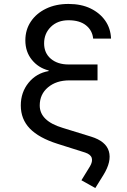

<svg xmlns="http://www.w3.org/2000/svg" viewBox="-20 -760 639 965"><path d="M324.2 -658.2Q269.5 -658.2 235.6 -625Q201.7 -591.8 201.7 -542Q201.7 -493.2 235.6 -464.6Q269.5 -436 324.2 -436H470.2V-356H328.1Q262.7 -356 221.2 -321Q179.7 -286.1 179.7 -230Q179.7 -151.9 295.4 -117.2L438 -73.2Q512.2 -50.3 527.1 0.2Q542 50.8 500 119.1L459 185.1L389.2 146L432.1 76.2Q446.3 52.2 441.2 34.2Q436 16.1 408.2 6.8L269.5 -37.1Q175.3 -66.9 129.9 -114Q84.5 -161.1 84.5 -230Q84.5 -295.9 123.5 -344Q162.6 -392.1 224.6 -402.8V-405.8Q172.9 -418.9 140.1 -459.5Q107.4 -500 107.4 -557.1Q107.4 -610.4 135 -651.6Q162.6 -692.9 211.7 -716.6Q260.7 -740.2 324.2 -740.2Q388.2 -740.2 435.1 -717.5Q481.9 -694.8 509 -656Q536.1 -617.2 538.1 -565.9H448.2Q444.3 -606.9 412.4 -632.6Q380.4 -658.2 324.2 -658.2Z"/></svg>

Font: UDEV Gothic 35
Style: Regular
Weight: 400
Version: v2.1.0; ttfautohint (v1.8.4.7-5d5b-dirty) -l 6 -r 45 -G 200 